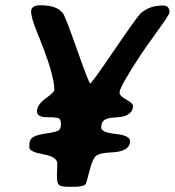

<svg xmlns="http://www.w3.org/2000/svg" viewBox="-20 -721 674 741"><path d="M522 -668.5Q555.2 -699.7 609.4 -699.7Q634.3 -699.7 634.3 -673.3Q634.3 -665.5 586.2 -598.9Q538.1 -532.2 524.9 -512.2Q441.4 -385.7 441.4 -363.8Q441.4 -350.6 467.3 -336.7Q493.2 -322.8 493.2 -312.5Q493.2 -286.1 464.8 -274.4Q453.1 -269.5 422.9 -267.6Q392.6 -265.6 381.6 -257.1Q370.6 -248.5 370.6 -228Q370.6 -210 426.3 -204.1Q481.9 -198.2 481.9 -176.3Q481.9 -135.7 409.7 -132.8Q364.7 -130.9 350.8 -119.4Q336.9 -107.9 325 -60.3Q313 -12.7 310.5 -10.3Q300.8 0 263.2 0H244.6Q219.7 0 209.7 -5.6Q199.7 -11.2 199.7 -42.5L201.2 -89.4Q201.2 -115.7 147.2 -125.5Q93.3 -135.3 93.3 -151.4V-163.1Q93.3 -183.1 108.2 -192.1Q123 -201.2 161.6 -206.5Q200.2 -211.9 207.8 -218.8Q215.3 -225.6 215.3 -241.5Q215.3 -257.3 209 -262.9Q202.6 -268.6 162.6 -268.6Q122.6 -268.6 122.6 -291Q122.6 -316.4 156.2 -341.1Q189.9 -365.7 189.9 -374Q189.9 -434.6 123 -596.7Q100.1 -652.3 100.1 -676.5Q100.1 -700.7 135.7 -700.7Q200.7 -700.7 223.1 -669.4Q232.9 -655.8 278.1 -527.3Q323.2 -398.9 328.4 -398.9Q333.5 -398.9 421.1 -527.6Q508.8 -656.2 522 -668.5Z"/></svg>

Font: Averia Sans Libre
Style: Bold Italic
Weight: 700
Italic angle: -6.90001°
Version: Version 1.002